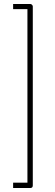

<svg xmlns="http://www.w3.org/2000/svg" viewBox="-20 -885 275 966"><path d="M132 -865Q137 -865 141 -861Q145 -857 145 -853V48Q145 61 132 61H46V34H118V-839H46V-865Z"/></svg>

Font: Envoyer
Style: Regular
Weight: 400
Version: Version 0.1